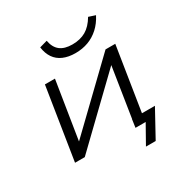

<svg xmlns="http://www.w3.org/2000/svg" viewBox="-190 -865 1099 1144"><g transform="rotate(-30 360.0 -293.0)"><path d="M486 128 558 0H488L496 -56H654L553 128ZM72 0 150 -494H219L156 -99H157L567 -494H634L556 0H488L550 -396L139 0ZM402 -564Q354 -564 318.5 -579.5Q283 -595 262.5 -625Q242 -655 236 -699L289 -714Q298 -665 328 -641.5Q358 -618 412 -618Q466 -618 505 -640.5Q544 -663 574 -714L620 -699Q597 -654 564 -624Q531 -594 490.5 -579Q450 -564 402 -564Z"/></g></svg>

Font: Nunito Sans 7pt SemiExpanded Light
Style: Italic
Weight: 300
Width: 6
Italic angle: -9°
Designer: Vernon Adams
Foundry: Vernon Adams
Version: Version 3.101;gftools[0.9.27]